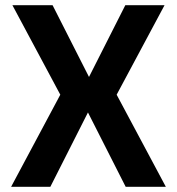

<svg xmlns="http://www.w3.org/2000/svg" viewBox="-20 -720 682 740"><path d="M212.4 -355 27.8 -700H182.6L323 -423.4L463 -700H614.2L429.6 -355L619.2 0H464.4L319 -286.6L174 0H22.8Z"/></svg>

Font: TASA Explorer VF
Style: Regular
Weight: 400
Designer: Weizhong Zhang
Foundry: Local Remote
Version: Version 1.000;Glyphs 3.2 (3192)